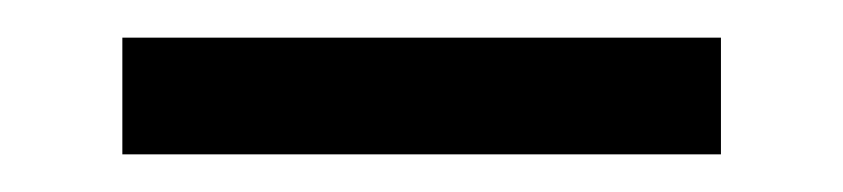

<svg xmlns="http://www.w3.org/2000/svg" viewBox="-20 -330 448 102"><path d="M45 -310H363V-248H45Z"/></svg>

Font: Trirong Medium
Style: Regular
Weight: 500
Designer: Katatrad Team
Foundry: CadsonDemak
Version: Version 1.001